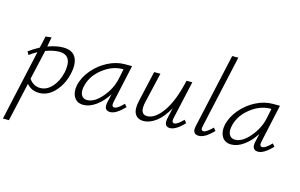

<svg xmlns="http://www.w3.org/2000/svg" viewBox="-137 -1013 2507 1604"><g transform="rotate(15 1116.5 -211.0)"><path d="M312 -415Q390 -415 419.5 -365.5Q449 -316 432 -231Q413 -133 352.5 -64.5Q292 4 214 4Q146 4 105 -45L30 289H-22L113 -321Q78 -303 47 -279L31 -306Q72 -337 122 -363L145 -465L195 -471L180 -388Q253 -415 312 -415ZM377 -218Q407 -372 289 -372Q238 -372 173 -348L115 -92Q152 -38 212 -38Q268 -38 313.5 -88Q359 -138 377 -218Z M931 -94 951 -70Q878 5 830 5Q769 5 786 -70L802 -142Q761 -76 705.5 -35.5Q650 5 596 5Q541 5 516 -36.5Q491 -78 503 -138Q519 -212 573.5 -276Q628 -340 700.5 -376.5Q773 -413 843 -413H907L835 -83Q826 -41 853 -41Q880 -41 931 -94ZM616 -42Q679 -42 743 -117Q807 -192 826 -278L845 -369H837Q746 -369 662 -301.5Q578 -234 560 -138Q552 -94 567.5 -68Q583 -42 616 -42Z M1447 -94 1467 -70Q1397 5 1345 5Q1290 5 1305 -69L1326 -162Q1280 -78 1225 -36.5Q1170 5 1116 5Q1065 5 1042.5 -33Q1020 -71 1038 -149L1098 -413H1152L1092 -154Q1066 -42 1135 -42Q1204 -42 1271 -137Q1338 -232 1378 -413H1428L1354 -82Q1346 -42 1371 -42Q1397 -42 1447 -94Z M1595 5Q1534 5 1551 -69L1693 -711H1746L1607 -82Q1597 -42 1623 -42Q1648 -42 1700 -94L1720 -70Q1648 5 1595 5Z M2210 -94 2230 -70Q2157 5 2109 5Q2048 5 2065 -70L2081 -142Q2040 -76 1984.5 -35.5Q1929 5 1875 5Q1820 5 1795 -36.5Q1770 -78 1782 -138Q1798 -212 1852.5 -276Q1907 -340 1979.5 -376.5Q2052 -413 2122 -413H2186L2114 -83Q2105 -41 2132 -41Q2159 -41 2210 -94ZM1895 -42Q1958 -42 2022 -117Q2086 -192 2105 -278L2124 -369H2116Q2025 -369 1941 -301.5Q1857 -234 1839 -138Q1831 -94 1846.5 -68Q1862 -42 1895 -42Z"/></g></svg>

Font: EauTestText Semilight
Style: Italic
Weight: 300
Italic angle: -12°
Designer: Christian Thalmann (Catharsis Fonts)
Version: Version 0.001;PS 000.001;hotconv 1.0.88;makeotf.lib2.5.64775